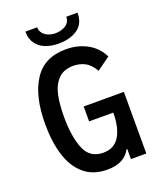

<svg xmlns="http://www.w3.org/2000/svg" viewBox="-166 -1015 932 1127"><g transform="rotate(-20 300.0 -452.0)"><path d="M54.5 -364Q54.5 -538.5 118.8 -637.5Q183 -736.5 317.5 -736.5Q392.5 -736.5 451 -704.2Q509.5 -672 539 -611.5L456.5 -552Q430 -597.5 397 -614Q364 -630.5 327.5 -630.5Q265.5 -630.5 231.5 -595.2Q197.5 -560 185.2 -502.5Q173 -445 173 -366Q173 -244 204.2 -167.2Q235.5 -90.5 319 -90.5Q388 -90.5 420.8 -144.8Q453.5 -199 453.5 -292H302.5V-385H553.5V0H457.5V-63.5H453Q436.5 -29 400.2 -9Q364 11 307 11Q220 11 163.5 -37Q107 -85 80.8 -169Q54.5 -253 54.5 -364ZM131 -915H205Q205 -892 218.8 -876.2Q232.5 -860.5 253 -853Q273.5 -845.5 294 -845.5Q331 -845.5 358.8 -863Q386.5 -880.5 386.5 -915H457Q457 -846.5 410.5 -814.2Q364 -782 292 -782Q247.5 -782 211.2 -795.8Q175 -809.5 153 -839.5Q131 -869.5 131 -915Z"/></g></svg>

Font: JuliaMono SemiBold
Style: Regular
Weight: 600
Monospace: yes
Designer: cormullion
Foundry: corm
Version: Version 0.055; ttfautohint (v1.8.4)